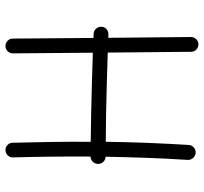

<svg xmlns="http://www.w3.org/2000/svg" viewBox="-42 -668 748 704"><g transform="rotate(-90 332.0 -316.0)"><path d="M585.9 -317.9Q585.4 -306.6 576.9 -299.3Q568.4 -292 557.1 -292.5Q551.3 -293 545.4 -293L548.3 10.3Q548.3 21.5 540.5 29.5Q532.7 37.6 521.5 37.6Q510.3 37.6 502.2 29.8Q494.1 22 494.1 10.7L491.2 -294.9Q439.5 -296.9 381.6 -298.3Q323.7 -299.8 267.3 -301Q210.9 -302.2 164.1 -302.2Q163.1 -225.6 160.2 -149.2Q157.2 -72.8 152.3 2Q151.9 13.2 143.1 20.8Q134.3 28.3 123 27.3Q112.3 26.4 104.7 17.8Q97.2 9.3 97.7 -1.5Q102.5 -75.2 105.2 -150.9Q107.9 -226.6 109.4 -302.7Q98.1 -303.2 90.6 -311Q83 -318.8 83 -330.1Q83 -341.3 90.8 -349.6Q98.6 -357.9 109.9 -357.9Q110.4 -428.7 109.6 -499.8Q108.9 -570.8 106.9 -642.1Q106.4 -653.3 114 -661.4Q121.6 -669.4 132.8 -669.9Q144 -670.4 152.3 -662.6Q160.6 -654.8 160.6 -643.6Q162.6 -572.3 163.6 -500.7Q164.6 -429.2 164.1 -357.4Q211.4 -356.9 267.6 -355.7Q323.7 -354.5 381.3 -353Q439 -351.6 490.7 -349.6L488.3 -642.6Q488.3 -653.8 496.1 -661.9Q503.9 -669.9 515.1 -669.9Q526.4 -669.9 534.4 -662.1Q542.5 -654.3 542.5 -643.1L544.9 -347.2Q552.7 -347.2 560.1 -346.7Q571.3 -346.2 578.9 -337.6Q586.4 -329.1 585.9 -317.9Z"/></g></svg>

Font: Mikhak Light
Style: Regular
Weight: 300
Designer: Amin Abedi
Version: Version 3.3